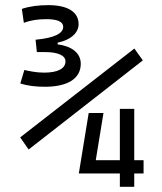

<svg xmlns="http://www.w3.org/2000/svg" viewBox="-20 -723 626 743"><path d="M157.2 -387.2C243.2 -388.2 292.5 -419.4 292.5 -476.1C292.5 -518.6 256.8 -544.4 203.1 -551.3V-558.1C251.5 -567.4 284.2 -594.7 284.2 -629.4C284.2 -676.8 242.2 -703.1 167 -703.1C128.9 -703.1 94.2 -698.7 64.5 -688.5L72.3 -634.8C97.2 -644 125.5 -648.9 158.7 -648.9C202.6 -648.9 224.6 -638.7 224.6 -619.1C224.6 -594.7 192.9 -576.2 117.7 -569.3L122.6 -521.5H153.8C204.6 -521.5 233.4 -508.3 233.4 -485.4C233.4 -457.5 203.1 -441.9 150.4 -441.9C118.7 -441.9 93.3 -448.2 74.2 -452.1L58.6 -399.9C84.5 -391.6 118.2 -386.7 157.2 -387.2ZM284.7 -51.8H443.8V0H499.5V-51.8H535.6V-103H499.5V-301.8H443.8V-103H350.6L380.4 -285.6H323.2L285.2 -52.7ZM90.8 -144.5 532.7 -489.3 500 -535.2 58.1 -191.4Z"/></svg>

Font: Cascadia Code PL Light
Style: Regular
Weight: 300
Monospace: yes
Designer: Aaron Bell
Foundry: Saja Typeworks
Version: Version 2404.023